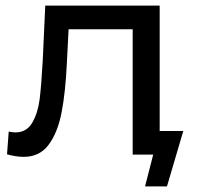

<svg xmlns="http://www.w3.org/2000/svg" viewBox="-20 -550 703 683"><path d="M632 -84H548V-530H141L132 -334C128.7 -274.7 125 -229 121 -197C117 -165 108.3 -137.3 95 -114C81.7 -90.7 61.7 -79 35 -79C27.7 -79 19.7 -80 11 -82L5 -1C27 5 46.7 8 64 8C102 8 131.7 -6.3 153 -35C174.3 -63.7 189.7 -101.8 199 -149.5C208.3 -197.2 214.7 -256.7 218 -328L224 -446H452V0H525L496 113H574Z"/></svg>

Font: Rookery
Style: Regular
Weight: 400
Designer: Ryan Kimball / Julieta Ulanovsky
Foundry: Motorola Mobility LLC.
Version: Version 1.0